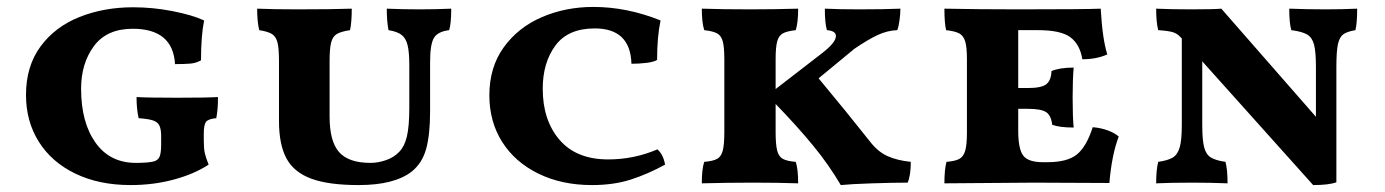

<svg xmlns="http://www.w3.org/2000/svg" viewBox="-20 -527 3997 554"><path d="M55 -253Q55 -336 97 -393Q139 -450 209.5 -478Q280 -506 364 -506Q421 -506 477.5 -495Q534 -484 569 -468Q560 -424 560 -353Q546 -345 529.5 -343.5Q513 -342 485 -342Q479 -444 363 -444Q288 -444 251 -394Q214 -344 214 -271Q214 -174 255.5 -115.5Q297 -57 372 -57Q406 -57 423 -61Q435 -64 440 -74Q445 -84 445 -111V-134Q445 -154 440 -164.5Q435 -175 421.5 -179.5Q408 -184 380 -186Q374 -212 374 -247Q405 -245 491 -245Q578 -245 609 -247Q609 -210 604 -186Q581 -184 574.5 -175.5Q568 -167 568 -142V-122Q568 -98 571 -85Q574 -72 582 -52Q541 -25 482 -9Q423 7 357 7Q266 7 197.5 -26Q129 -59 92 -118Q55 -177 55 -253Z M785 -178V-351Q785 -388 780.5 -405Q776 -422 764.5 -429Q753 -436 728 -440Q722 -464 722 -502Q770 -500 837 -500Q939 -500 995 -502Q995 -463 990 -440Q964 -436 952 -429Q940 -422 935.5 -404.5Q931 -387 931 -351V-191Q931 -119 958.5 -88Q986 -57 1049 -57Q1071 -57 1094 -65Q1117 -73 1132 -89Q1147 -104 1154 -133Q1161 -162 1161 -216V-339Q1161 -377 1156 -397Q1151 -417 1138.5 -426.5Q1126 -436 1101 -440Q1096 -466 1096 -502Q1142 -500 1191 -500Q1236 -500 1282 -502Q1282 -459 1276 -440Q1243 -436 1232 -417.5Q1221 -399 1221 -348V-206Q1221 -138 1209.5 -97Q1198 -56 1168 -32Q1118 7 1015 7Q928 7 878 -11.5Q828 -30 806.5 -70Q785 -110 785 -178Z M1876 -354Q1866 -348 1844.5 -345.5Q1823 -343 1802 -343Q1799 -445 1696 -445Q1619 -445 1582.5 -395.5Q1546 -346 1546 -271Q1546 -180 1594.5 -123.5Q1643 -67 1735 -67Q1809 -67 1877 -96Q1894 -81 1899 -52Q1850 -25 1800.5 -9Q1751 7 1688 7Q1601 7 1533.5 -26Q1466 -59 1429 -117.5Q1392 -176 1392 -252Q1392 -333 1433.5 -390.5Q1475 -448 1543.5 -477.5Q1612 -507 1692 -507Q1789 -507 1886 -468Q1876 -421 1876 -354Z M2608 -60Q2608 -21 2599 0Q2558 0 2496.5 2Q2435 4 2406 7Q2372 -51 2326.5 -106.5Q2281 -162 2218 -227V-146Q2218 -110 2222.5 -92.5Q2227 -75 2239 -68.5Q2251 -62 2276 -60Q2283 -40 2283 2Q2225 0 2153 0Q2079 0 2005 2Q2005 -39 2012 -60Q2037 -62 2049 -68.5Q2061 -75 2065.5 -92.5Q2070 -110 2070 -146V-356Q2070 -391 2065.5 -407.5Q2061 -424 2049.5 -430.5Q2038 -437 2012 -440Q2005 -462 2005 -502Q2063 -500 2147 -500Q2211 -500 2283 -502Q2283 -461 2276 -440Q2250 -437 2238.5 -430.5Q2227 -424 2222.5 -407.5Q2218 -391 2218 -356V-270L2350 -372Q2392 -404 2392 -423Q2392 -438 2366 -440Q2360 -460 2360 -502Q2402 -500 2457 -500Q2534 -500 2578 -502Q2578 -487 2575.5 -468.5Q2573 -450 2569 -440Q2540 -439 2511.5 -425.5Q2483 -412 2445 -386L2342 -301Q2426 -200 2490 -119Q2513 -89 2541 -76.5Q2569 -64 2608 -60Z M3208 -133Q3188 -81 3181 1L2963 0L2705 2Q2705 -38 2711 -60Q2736 -62 2748 -68.5Q2760 -75 2765 -92Q2770 -109 2770 -145V-356Q2770 -391 2765 -407.5Q2760 -424 2748 -430.5Q2736 -437 2710 -440Q2705 -460 2705 -502Q2801 -500 2918 -500Q3113 -500 3156 -502Q3161 -414 3175 -370Q3144 -356 3103 -356Q3096 -399 3068.5 -419.5Q3041 -440 2975 -440H2918V-273H2946Q2985 -273 2999 -284Q3013 -295 3014 -322Q3038 -332 3078 -332Q3075 -298 3075 -246Q3075 -189 3078 -159Q3037 -159 3016 -167Q3013 -194 2998.5 -203.5Q2984 -213 2946 -213H2918V-150Q2918 -97 2932.5 -78Q2947 -59 2989 -59H3002Q3060 -59 3087.5 -81.5Q3115 -104 3133 -160Q3157 -158 3177 -150.5Q3197 -143 3208 -133Z M3896 -502Q3896 -461 3891 -440Q3867 -436 3856 -428Q3845 -420 3840.5 -399.5Q3836 -379 3836 -334V-1Q3814 7 3769 7L3449 -350V-166Q3449 -123 3454.5 -102Q3460 -81 3474 -72.5Q3488 -64 3516 -60Q3522 -38 3522 2Q3472 0 3422 0Q3358 0 3316 2Q3316 -38 3322 -60Q3350 -64 3364 -72.5Q3378 -81 3384 -102Q3390 -123 3390 -166V-416L3386 -420Q3377 -430 3364.5 -434Q3352 -438 3322 -440Q3316 -462 3316 -502Q3358 -500 3417 -500Q3483 -500 3504 -502L3777 -190V-334Q3777 -378 3771.5 -398.5Q3766 -419 3751.5 -427.5Q3737 -436 3706 -440Q3700 -460 3700 -502Q3750 -500 3806 -500Q3852 -500 3896 -502Z"/></svg>

Font: Vollkorn SC
Style: Bold
Weight: 700
Designer: Friedrich Althausen
Foundry: Friedrich Althausen
Version: Version 4.015